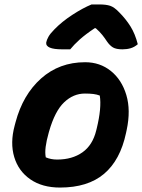

<svg xmlns="http://www.w3.org/2000/svg" viewBox="-20 -832 640 864"><path d="M363 -552Q430 -552 479 -512.5Q528 -473 548.5 -404.5Q569 -336 550 -247L547 -233Q521 -111 448 -49.5Q375 12 250 12Q170 12 116.5 -25Q63 -62 44 -125.5Q25 -189 46 -267L50 -282Q83 -406 165 -479Q247 -552 363 -552ZM362 -411Q310 -411 268.5 -371.5Q227 -332 201 -241L199 -234Q189 -199 185.5 -171.5Q182 -144 186 -124Q209 -114 237 -114Q305 -114 351 -146.5Q397 -179 413 -245L415 -253Q438 -347 429 -402Q416 -407 400.5 -409Q385 -411 362 -411ZM392 -812H428Q457 -812 475.5 -806Q494 -800 516 -777Q546 -747 567 -713.5Q588 -680 600 -633Q585 -620 568 -615Q551 -610 531 -610Q503 -610 488.5 -618.5Q474 -627 461 -646Q452 -660 440.5 -674.5Q429 -689 411 -705H406Q364 -677 338.5 -654Q313 -631 296 -610H260Q184 -610 188 -641Q190 -652 198 -666.5Q206 -681 225 -700Q259 -735 306 -765.5Q353 -796 392 -812Z"/></svg>

Font: Recursive Sn Csl St XBd
Style: Italic
Weight: 800
Italic angle: -15°
Version: Version 1.079;hotconv 1.0.112;makeotfexe 2.5.65598; ttfautoh